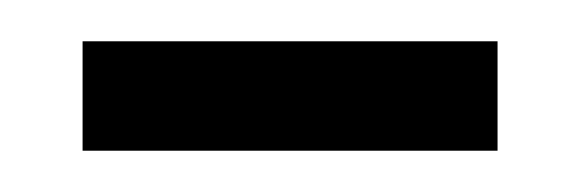

<svg xmlns="http://www.w3.org/2000/svg" viewBox="-20 -319 281 93"><path d="M20 -246H221V-299H20Z"/></svg>

Font: Noto Serif Armenian ExtraCondensed Light
Style: Regular
Weight: 300
Width: 2
Designer: Monotype Design Team
Foundry: Monotype Imaging Inc.
Version: Version 2.008